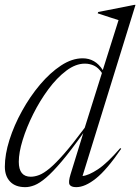

<svg xmlns="http://www.w3.org/2000/svg" viewBox="-21 -762 579 792"><path d="M479 -148.5Q420 -62 375 -26Q330 10 293.5 10Q272.5 10 266.2 -0.2Q260 -10.5 270 -43L322.5 -213Q271 -140.5 233.5 -96.2Q196 -52 169 -29Q142 -6 121.5 2Q101 10 83.5 10Q42.5 10 20.8 -12.8Q-1 -35.5 -1 -74.5Q-1 -125 18 -185Q37 -245 69.8 -304.2Q102.5 -363.5 144 -412.8Q185.5 -462 230.8 -491.8Q276 -521.5 320 -521.5Q372 -521.5 403 -473L468 -679Q454.5 -683.5 429 -691.5Q403.5 -699.5 382 -707L384 -712.5L533.5 -742H538L319.5 -36Q344 -38 382.8 -63.5Q421.5 -89 475 -151ZM56.5 -94.5Q56.5 -33 106 -33Q122 -33 140.5 -40Q159 -47 183.8 -67.5Q208.5 -88 243.8 -128.2Q279 -168.5 328.5 -235L399.5 -461Q384.5 -483 367 -491.2Q349.5 -499.5 329 -499.5Q291 -499.5 252.2 -470.2Q213.5 -441 178.5 -393.8Q143.5 -346.5 116 -291.5Q88.5 -236.5 72.5 -184.5Q56.5 -132.5 56.5 -94.5Z"/></svg>

Font: Newsreader 72pt Light
Style: Italic
Weight: 300
Italic angle: -17°
Designer: Hugues Gentile
Foundry: Production Type
Version: Version 1.003; ttfautohint (v1.8.3)